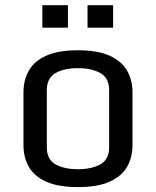

<svg xmlns="http://www.w3.org/2000/svg" viewBox="-20 -725 613 755"><path d="M286.6 10.7Q209 10.7 161.9 -10.5Q114.7 -31.7 93.5 -68.8Q72.3 -106 72.3 -153.8V-362.3Q72.3 -410.2 93.5 -447.5Q114.7 -484.9 161.9 -506.1Q209 -527.3 286.6 -527.3Q363.8 -527.3 410.9 -506.1Q458 -484.9 479.5 -447.5Q501 -410.2 501 -362.3V-153.8Q501 -106 479.5 -68.8Q458 -31.7 410.9 -10.5Q363.8 10.7 286.6 10.7ZM286.6 -59.6Q340.3 -59.6 374.8 -78.9Q409.2 -98.1 409.2 -146V-370.1Q409.2 -418 374.8 -437.5Q340.3 -457 286.6 -457Q231.9 -457 198 -437.5Q164.1 -418 164.1 -370.1V-146Q164.1 -98.1 198 -78.9Q231.9 -59.6 286.6 -59.6ZM146.5 -704.6H247.1V-616.2H146.5ZM324.2 -704.6H424.8V-616.2H324.2Z"/></svg>

Font: Monda
Style: Regular
Weight: 400
Designer: Vernon Adams
Foundry: Vernon Adams
Version: Version 2.100; ttfautohint (v1.8.3)